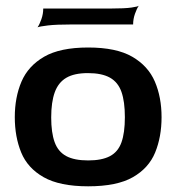

<svg xmlns="http://www.w3.org/2000/svg" viewBox="-20 -645 619 675"><path d="M290 10Q190 10 133.5 -22Q77 -54 54.5 -109Q32 -164 32 -233Q32 -303 55.5 -358Q79 -413 135 -445.5Q191 -478 290 -478Q389 -478 445 -445.5Q501 -413 524.5 -358Q548 -303 548 -233Q548 -164 525.5 -109Q503 -54 447 -22Q391 10 290 10ZM290 -81Q338 -81 366.5 -96Q395 -111 407 -144.5Q419 -178 419 -233Q419 -288 407 -322Q395 -356 366.5 -372Q338 -388 289 -388Q241 -388 213 -371.5Q185 -355 172.5 -320.5Q160 -286 160 -232Q160 -179 172 -145.5Q184 -112 212.5 -96.5Q241 -81 290 -81ZM112 -549Q119 -559 125.5 -577.5Q132 -596 132 -615H368Q419 -615 442.5 -618.5Q466 -622 468 -625Q461 -615 454.5 -596.5Q448 -578 448 -559H232Q177 -559 148 -555.5Q119 -552 112 -549Z"/></svg>

Font: Red Rose SemiBold
Style: Regular
Weight: 600
Designer: Jaikishan Patel
Version: Version 2.000